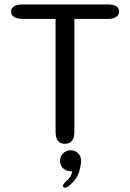

<svg xmlns="http://www.w3.org/2000/svg" viewBox="-20 -639 584 862"><path d="M464 -619Q514.5 -619 514.5 -587Q514.5 -571.5 501 -562.8Q487.5 -554 466 -554H314V-47.5Q314 6.5 271.5 6.5Q229.5 6.5 229.5 -47.5V-554H82Q57 -554 43.2 -562.8Q29.5 -571.5 29.5 -587Q29.5 -602.5 43.2 -610.8Q57 -619 82 -619ZM297 35.5Q316 35.5 330 48.5Q344 61.5 344 83Q344 103 334.5 134Q325 165 295 191Q288 197.5 282 200.5Q276 203.5 271 203.5Q267 203.5 264.8 200.8Q262.5 198 262.5 195.5Q262.5 191.5 267 185.5Q271.5 179.5 280 172.5Q290 164 296.2 152.8Q302.5 141.5 305 129.5Q304 130 301.2 130Q298.5 130 297 130Q277 130 263.2 116.5Q249.5 103 249.5 83Q249.5 63.5 263.2 49.5Q277 35.5 297 35.5Z"/></svg>

Font: Sono
Style: Regular
Weight: 400
Designer: Tyler Finck
Foundry: Tyler Finck
Version: Version 2.112